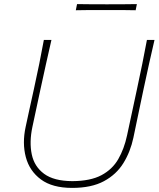

<svg xmlns="http://www.w3.org/2000/svg" viewBox="-20 -908 774 937"><path d="M332 9Q235.5 9 179.8 -32.2Q124 -73.5 106 -141.2Q88 -209 105 -288Q111 -317.5 122 -366.8Q133 -416 145.5 -473.5Q160 -539.5 171.5 -596Q183 -652.5 194 -713H231Q217 -652.5 204.5 -595.8Q192 -539 177.5 -472.5L138 -288Q122.5 -214.5 135 -154.8Q147.5 -95 195.2 -59.8Q243 -24.5 333 -24Q421.5 -24.5 475 -53Q528.5 -81.5 557.2 -131.5Q586 -181.5 600 -247L648.5 -473Q663 -540 674.5 -597Q686 -654 697 -713H734Q720 -654 707.5 -596.8Q695 -539.5 680.5 -472.5Q665.5 -402 652 -336.8Q638.5 -271.5 631 -236Q616.5 -167.5 582.2 -112Q548 -56.5 487.2 -23.8Q426.5 9 332 9ZM350 -858 356 -888Q389 -887.5 425.8 -887.2Q462.5 -887 502 -887Q542 -887 578.5 -887.2Q615 -887.5 648 -888L642 -858Q609 -859 572.5 -859Q536 -859 496 -859Q456.5 -859 419.8 -859Q383 -859 350 -858Z"/></svg>

Font: Commissioner Flair Thin
Style: Italic
Weight: 100
Italic angle: -12°
Designer: Kostas Bartsokas
Foundry: Kostas Bartsokas
Version: Version 1.000; ttfautohint (v1.8.3)